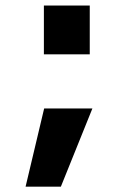

<svg xmlns="http://www.w3.org/2000/svg" viewBox="-20 -577 473 707"><path d="M141.6 -377V-556.6H310.5V-377ZM204.1 110.4H74.2L142.6 -177.7H320.3Z"/></svg>

Font: Gen Shin Gothic Bold
Style: Bold
Weight: 700
Designer: [Source Han Sans]
Ryoko NISHIZUKA  (kana & ideographs); Paul D. Hunt (Latin, Greek & Cyrillic); Wenlong ZHANG  (bopomofo
Version: Version 1.002.20150607